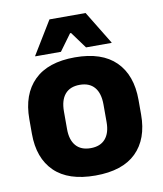

<svg xmlns="http://www.w3.org/2000/svg" viewBox="-80 -752 706 832"><g transform="rotate(-10 273.0 -336.5)"><path d="M273.5 14Q154.5 14 93.8 -45.2Q33 -104.5 33 -212V-276.5Q33 -385.5 94 -445.8Q155 -506 273.5 -506Q392 -506 452.8 -445.8Q513.5 -385.5 513.5 -276.5V-212Q513.5 -104.5 453 -45.2Q392.5 14 273.5 14ZM273.5 -106.5Q316 -106.5 338.2 -132.2Q360.5 -158 360.5 -205.5V-283Q360.5 -333 338.2 -359Q316 -385 273.5 -385Q231 -385 208.8 -359Q186.5 -333 186.5 -283V-205.5Q186.5 -158 208.8 -132.2Q231 -106.5 273.5 -106.5ZM194 -687H353L441.5 -542V-540H329L276 -612.5H271.5L218.5 -540H105.5V-542Z"/></g></svg>

Font: Anek Latin Medium
Style: Bold
Weight: 700
Version: Version 1.003